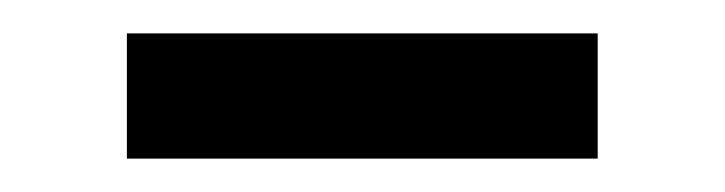

<svg xmlns="http://www.w3.org/2000/svg" viewBox="-20 -336 434 115"><path d="M56 -241V-316H338V-241Z"/></svg>

Font: Lexend Light
Style: Regular
Weight: 300
Designer: Bonnie Shaver-Troup, Thomas Jockin
Foundry: Lexend
Version: Version 1.007; ttfautohint (v1.8.3)